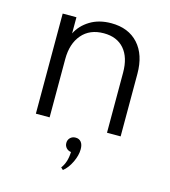

<svg xmlns="http://www.w3.org/2000/svg" viewBox="-105 -565 764 862"><g transform="rotate(15 277.5 -133.5)"><path d="M84 -465.3H147.9V-390.1Q167.5 -429.7 208.5 -454.8Q249.5 -480 306.6 -480Q386.7 -480 432.4 -429.7Q478 -379.4 478 -290.5V0H414.6V-278.8Q414.6 -350.1 380.9 -388.9Q347.2 -427.7 286.1 -427.7Q220.7 -427.7 184.3 -385Q147.9 -342.3 147.9 -271V0H84ZM280.8 125.5Q267.6 124 258.8 114.5Q250 105 250 91.3Q250 76.7 259.8 67.1Q269.5 57.6 284.7 57.6Q301.3 57.6 310.5 69.1Q319.8 80.6 319.8 102.1Q319.8 130.9 304.2 163.3Q288.6 195.8 266.6 212.9L256.3 203.6Q279.3 173.3 280.8 125.5Z"/></g></svg>

Font: Spartan MB
Style: Regular
Weight: 400
Designer: Matt Bailey, Mirko Velimirovic
Foundry: Matt Bailey
Version: Version 1.005